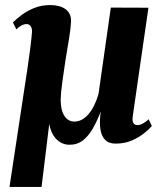

<svg xmlns="http://www.w3.org/2000/svg" viewBox="-20 -556 638 758"><path d="M144 182H17.5L71.5 -174.5Q81 -236 88 -282.5Q95 -329 99.5 -365.2Q104 -401.5 106.5 -431Q106.5 -447 100 -454Q93.5 -461 86 -461Q75.5 -461 65 -455.5Q54.5 -450 44.5 -440L31 -467.5Q45.5 -482 66.8 -497.8Q88 -513.5 116 -524.8Q144 -536 178.5 -536Q216 -536 238.5 -520Q261 -504 260.5 -472Q259.5 -446 252.8 -405.2Q246 -364.5 239 -321.5Q235 -295.5 231.8 -272.5Q228.5 -249.5 225.8 -230Q223 -210.5 221.5 -194Q220 -177.5 219.5 -163Q219.5 -142 223.2 -125.8Q227 -109.5 234 -98.8Q241 -88 250.5 -82.2Q260 -76.5 272 -76Q303.5 -75.5 329 -105Q354.5 -134.5 369 -185.5L417.5 -526L566 -525.5L504 -96.5Q501.5 -77.5 507 -69.8Q512.5 -62 522 -62Q533 -62 544.8 -68.8Q556.5 -75.5 567 -85L579.5 -58.5Q569.5 -46.5 549 -30Q528.5 -13.5 500 -1.2Q471.5 11 436 11Q409.5 11 394.8 -4.2Q380 -19.5 376 -48Q372 -76.5 378 -116Q364 -80 347.2 -50Q330.5 -20 308 -2.2Q285.5 15.5 254 15.5Q234.5 15.5 217.8 5.5Q201 -4.5 189.8 -23.2Q178.5 -42 174.5 -67.5Z"/></svg>

Font: Merriweather 96pt ExtraBold
Style: Italic
Weight: 800
Italic angle: -7.8°
Version: Version 2.101